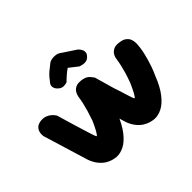

<svg xmlns="http://www.w3.org/2000/svg" viewBox="-149 -936 1171 1171"><g transform="rotate(-45 436.5 -350.5)"><path d="M263 1Q249 0 230.5 -5Q212 -10 193 -22Q174 -34 156.5 -55.5Q139 -77 127 -109L37 -404Q37 -404 36 -414Q35 -424 38.5 -438.5Q42 -453 53.5 -465Q65 -477 89 -481Q114 -484 131.5 -477.5Q149 -471 160.5 -461Q172 -451 178 -442.5Q184 -434 184 -434L221 -309Q238 -256 248.5 -220Q259 -184 266 -174Q271 -174 285 -198.5Q299 -223 315 -260Q327 -295 335 -322Q343 -349 348.5 -373.5Q354 -398 358 -425Q358 -425 360.5 -434.5Q363 -444 370.5 -456Q378 -468 394.5 -476.5Q411 -485 439 -481Q469 -478 484.5 -465.5Q500 -453 505.5 -438.5Q511 -424 511 -413Q511 -402 511 -402Q510 -371 503.5 -338.5Q497 -306 488 -276.5Q479 -247 470 -223Q461 -199 454 -184Q426 -114 393.5 -72.5Q361 -31 327.5 -14Q294 3 263 1ZM590 1Q576 0 557.5 -5Q539 -10 519.5 -22Q500 -34 482.5 -55.5Q465 -77 453 -109L365 -404Q365 -404 364.5 -414Q364 -424 367 -438.5Q370 -453 381 -465Q392 -477 416 -481Q441 -484 458.5 -477.5Q476 -471 487.5 -461Q499 -451 505 -443Q511 -435 511 -435L547 -309Q565 -256 575.5 -220Q586 -184 593 -174Q598 -174 611.5 -198.5Q625 -223 641 -260Q654 -295 662 -322Q670 -349 675.5 -373.5Q681 -398 685 -425Q685 -425 687 -434.5Q689 -444 697 -456Q705 -468 721.5 -476.5Q738 -485 766 -481Q796 -478 811.5 -465.5Q827 -453 832 -438.5Q837 -424 837.5 -413Q838 -402 838 -402Q836 -361 825.5 -318Q815 -275 802.5 -239.5Q790 -204 780 -184Q753 -114 720.5 -72.5Q688 -31 654.5 -14Q621 3 590 1ZM311 -542Q297 -553 292 -563Q287 -573 287 -582Q287 -591 289.5 -596Q292 -601 292 -601Q305 -619 317 -633Q329 -647 344.5 -660Q360 -673 381 -689Q390 -697 406 -700Q422 -703 440 -700.5Q458 -698 473 -686L559 -629Q559 -629 565 -622.5Q571 -616 576.5 -605.5Q582 -595 580.5 -582Q579 -569 564 -555Q553 -545 540.5 -543Q528 -541 517 -543Q506 -545 499 -547.5Q492 -550 492 -550L436 -594Q421 -584 404 -569.5Q387 -555 369 -537Q369 -537 360.5 -534.5Q352 -532 338.5 -532Q325 -532 311 -542Z"/></g></svg>

Font: Sour Gummy
Style: Bold
Weight: 700
Designer: Stefie Justprince
Foundry: Eifetstype
Version: Version 1.000